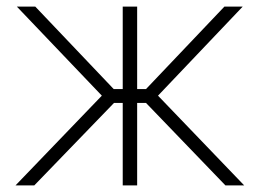

<svg xmlns="http://www.w3.org/2000/svg" viewBox="-20 -559 783 579"><path d="M26.9 0 287.1 -270.5 30.8 -539.1H86.4L322.8 -290.5H350.1V-539.1H393.6V-290.5H420.4L656.7 -539.1H711.9L456.5 -270.5L716.3 0H659.7L420.4 -248.5H393.6V0H350.1V-248.5H323.7L83.5 0Z"/></svg>

Font: Inter 18pt ExtraLight
Style: Regular
Weight: 250
Designer: Rasmus Andersson
Foundry: rsms
Version: Version 4.001;git-66647c0bb